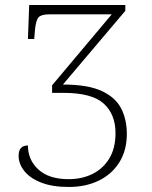

<svg xmlns="http://www.w3.org/2000/svg" viewBox="-20 -734 604 763"><path d="M254 9Q188 9 143.5 -8.5Q99 -26 76.5 -54.5Q54 -83 54 -115Q54 -156 91 -156Q91 -98 133 -60Q175 -22 253 -22Q306 -22 348 -43Q390 -64 414.5 -104.5Q439 -145 439 -205Q439 -280 392 -322.5Q345 -365 232 -365H187V-395L424 -677H177Q144 -677 133.5 -665.5Q123 -654 119 -616L116 -579H91L96 -714H478V-691L230 -398Q329 -398 384 -372.5Q439 -347 461.5 -303Q484 -259 484 -202Q484 -136 454 -88.5Q424 -41 372 -16Q320 9 254 9Z"/></svg>

Font: Noto Serif ExtraLight
Style: Regular
Weight: 200
Designer: Monotype Design Team
Foundry: Monotype Imaging Inc.
Version: Version 2.015; ttfautohint (v1.8.4.7-5d5b)